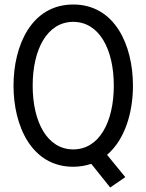

<svg xmlns="http://www.w3.org/2000/svg" viewBox="-20 -730 650 852"><path d="M469 102 536 56 455 -43C534 -110 570 -230 570 -350C570 -529 490 -710 305 -710C120 -710 40 -529 40 -350C40 -171 120 10 305 10C334 10 361 5 385 -3ZM305 -67C190 -67 125 -188 125 -350C125 -512 190 -633 305 -633C420 -633 485 -512 485 -350C485 -188 420 -67 305 -67Z"/></svg>

Font: Necto Mono
Style: Regular
Weight: 400
Designer: Marco Condello
Foundry: Collletttivo
Version: Version 1.300;Glyphs 3.2 (3217)